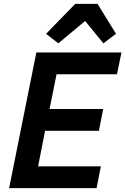

<svg xmlns="http://www.w3.org/2000/svg" viewBox="-20 -968 645 988"><path d="M367 -948 217 -794 280 -745 418 -860 512 -745 577 -794 482 -948ZM477 0 499 -112H176L212 -295H489L511 -407H235L271 -586H582L605 -698H167L27 0Z"/></svg>

Font: Braiins Sans SemiBold
Style: Italic
Weight: 600
Italic angle: -11.31°
Designer: Mike Abbink, Paul van der Laan, Pieter van Rosmalen, Jiri Chlebus, Lubos Buracinsky
Foundry: Bold Monday, Sudetype
Version: Version 1.000;hotconv 1.0.109;makeotfexe 2.5.65596